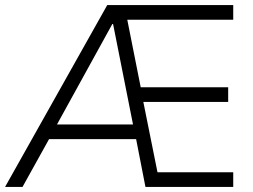

<svg xmlns="http://www.w3.org/2000/svg" viewBox="-23 -739 1002 759"><path d="M-3 0 401 -719H899V-661H458L474 -692L537 -375L507 -394H879V-336H517L540 -354L605 -31L575 -58H899V0H552L511 -210L535 -189H155L182 -209L66 0ZM421 -644 194 -232 180 -247H516L506 -231L424 -644Z"/></svg>

Font: Nunitoga
Style: Light
Weight: 300
Designer: Vernon Adams
Foundry: Vernon Adams
Version: Version 1.0